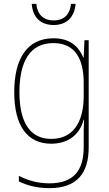

<svg xmlns="http://www.w3.org/2000/svg" viewBox="-20 -737 564 998"><path d="M373 -717H349C344 -666 317 -631 259 -631C203 -631 173 -665 169 -717H145C150 -645 193 -607 259 -607C326 -607 367 -647 373 -717ZM258 -538C120 -538 54 -431 54 -258C54 -79 125 10 246 10C335 10 394 -37 415 -115H417C415 -75 415 -51 415 -15V29C415 148 363 216 237 216C173 216 121 199 78 177V206C120 226 170 241 237 241C383 241 441 160 441 29V-528H419L415 -438H413C390 -493 346 -538 258 -538ZM258 -513C376 -513 415 -422 415 -307V-237C415 -132 380 -15 246 -15C139 -15 81 -97 81 -258C81 -415 134 -513 258 -513Z"/></svg>

Font: Noto Sans Ethiopic SemiCondensed Thin
Style: Regular
Weight: 100
Width: 4
Designer: Monotype Design Team
Foundry: Monotype Imaging Inc.
Version: Version 2.102